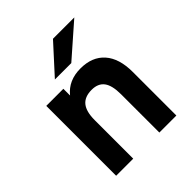

<svg xmlns="http://www.w3.org/2000/svg" viewBox="-200 -862 993 993"><g transform="rotate(-45 296.0 -366.0)"><path d="M78 0V-511H203V-462Q227.5 -492.5 261.8 -507.8Q296 -523 340 -523Q425.5 -523 472 -470.2Q518.5 -417.5 518.5 -318.5V0H394V-280Q394 -344.5 371.8 -374.2Q349.5 -404 302.5 -404Q251.5 -404 227.2 -374.2Q203 -344.5 203 -282V0ZM206 -576 348 -732H504L326 -576Z"/></g></svg>

Font: Undotted
Style: Bold
Weight: 700
Designer: Delve Withrington, Dave Bailey, Thomas Jockin
Foundry: Delve Fonts LLC
Version: Version 4.000